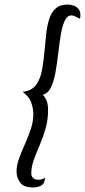

<svg xmlns="http://www.w3.org/2000/svg" viewBox="-20 -740 375 847"><path d="M127 87Q85 87 69 65.5Q53 44 53 17Q53 -10 64 -40.5Q75 -71 90 -104.5Q105 -138 116 -171Q127 -204 127 -236Q127 -261 118 -287Q109 -313 80 -335Q120 -339 139.5 -366Q159 -393 166 -434.5Q173 -476 177 -521Q180 -558 184 -593Q188 -628 197.5 -657Q207 -686 226 -703Q245 -720 279 -720Q291 -720 305.5 -715Q320 -710 329 -696.5Q338 -683 333 -657Q318 -665 310 -668.5Q302 -672 296 -672Q276 -672 265 -647.5Q254 -623 248 -585.5Q242 -548 237 -506Q232 -462 225 -422.5Q218 -383 205.5 -356Q193 -329 169 -322Q181 -309 186.5 -293.5Q192 -278 192 -254Q192 -211 181 -172.5Q170 -134 155 -99.5Q140 -65 129 -34.5Q118 -4 118 25Q118 38 126.5 45.5Q135 53 149 53Q165 53 179 44Q177 71 161 79Q145 87 127 87Z"/></svg>

Font: Dancing Script SemiBold
Style: Regular
Weight: 600
Designer: Pablo Impallari
Foundry: Pablo Impallari
Version: Version 2.001